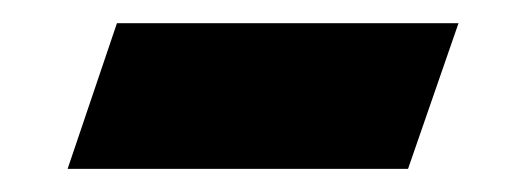

<svg xmlns="http://www.w3.org/2000/svg" viewBox="-20 -355 457 167"><path d="M38.8 -208.1 81.7 -334.8H378.8L334.9 -208.1Z"/></svg>

Font: Russolo 10pt ExtraLight
Style: Regular
Weight: 200
Designer: Micah Stupak-Hahn
Version: Version 1.000